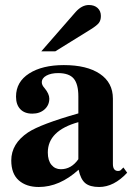

<svg xmlns="http://www.w3.org/2000/svg" viewBox="-20 -733 540 767"><path d="M145 -528 282 -685Q307 -713 335 -713Q357 -713 370 -701Q383 -689 383 -669Q383 -652 375 -641.5Q367 -631 343 -616L201 -528ZM473 -64 488 -43Q435 14 376 14Q339 14 320.5 -1.5Q302 -17 294 -55Q218 14 135 14Q85 14 55 -12.5Q25 -39 25 -92Q25 -159 92 -204Q142 -237 293 -280V-348Q293 -397 274.5 -419Q256 -441 212 -441Q184 -441 165.5 -431Q147 -421 147 -404Q147 -393 158 -381Q177 -358 177 -339Q177 -313 158 -296Q139 -279 109 -279Q78 -279 61 -297Q44 -315 44 -347Q44 -406 96.5 -439.5Q149 -473 235 -473Q327 -473 379 -438Q431 -403 431 -339V-78Q431 -50 452 -50Q459 -50 463 -54ZM293 -97V-245Q171 -211 171 -124Q171 -92 185.5 -74.5Q200 -57 223 -57Q265 -57 293 -97Z"/></svg>

Font: STIX
Style: Bold
Weight: 700
Designer: MicroPress Inc., with final additions and corrections provided by Coen Hoffman, Elsevier (retired)
Version: Version 1.1.1